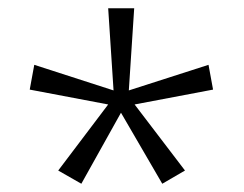

<svg xmlns="http://www.w3.org/2000/svg" viewBox="-20 -779 591 465"><path d="M305 -759 292 -560 485 -622 496 -562 306 -526 428 -366 373 -334 273 -506 177 -334 121 -366 242 -526 52 -562 63 -622 255 -560 242 -759Z"/></svg>

Font: Noto Sans Georgian Light
Style: Regular
Weight: 300
Version: Version 2.002